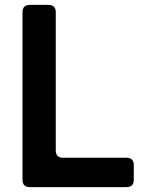

<svg xmlns="http://www.w3.org/2000/svg" viewBox="-20 -765 583 785"><path d="M102 0Q72 0 72 -30V-715Q72 -745 102 -745H178Q208 -745 208 -715V-150Q208 -120 238 -120H497Q527 -120 527 -90V-30Q527 0 497 0Z"/></svg>

Font: Pitagon Sans Text
Style: Bold
Weight: 700
Designer: Travis Tran
Foundry: Pitagon
Version: Version 1.001; ttfautohint (v1.8.4.7-5d5b);gftools[0.9.26]